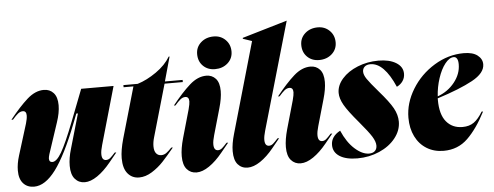

<svg xmlns="http://www.w3.org/2000/svg" viewBox="-51 -922 2753 1069"><g transform="rotate(-5 1325.0 -387.0)"><path d="M200 -520Q233 -520 254 -497Q275 -474 275 -428Q275 -386 257 -333L200 -161Q195 -144 195 -136Q195 -116 213 -116Q237 -116 265 -164Q293 -212 339 -330L408 -508H589L497 -186Q488 -155 488 -136Q488 -101 512 -101Q525 -101 535.5 -110Q546 -119 563 -138H572Q566 -131 529 -85.5Q492 -40 454 -14Q416 12 383 12Q350 12 328.5 -12.5Q307 -37 307 -86Q307 -129 322 -179L378 -373H369L348 -319Q281 -147 221.5 -67.5Q162 12 100 12Q62 12 39.5 -13Q17 -38 17 -85Q17 -123 31 -168L85 -342Q93 -369 93 -387Q93 -412 73 -412Q59 -412 46 -401.5Q33 -391 15 -370H6Q61 -439 106.5 -479.5Q152 -520 200 -520Z M699 -496H644V-508H724Q776 -524 829 -561Q882 -598 909 -644H914L876 -508H975V-496H873L789 -204Q781 -177 781 -154Q781 -127 792 -114Q803 -101 820 -101Q836 -101 849 -110.5Q862 -120 879 -138H888Q851 -93 823 -63Q795 -33 759 -10.5Q723 12 687 12Q648 12 623.5 -17Q599 -46 599 -103Q599 -147 617 -211Z M1108 -520Q1140 -520 1160.5 -497.5Q1181 -475 1181 -428Q1181 -388 1165 -333L1123 -186Q1114 -155 1114 -136Q1114 -101 1138 -101Q1150 -101 1160.5 -110Q1171 -119 1188 -138H1197Q1191 -131 1154 -85.5Q1117 -40 1079 -14Q1041 12 1008 12Q975 12 954 -12Q933 -36 933 -85Q933 -127 949 -184L994 -342Q1002 -372 1002 -386Q1002 -412 981 -412Q967 -412 954 -401.5Q941 -391 923 -370H914Q969 -439 1014.5 -479.5Q1060 -520 1108 -520ZM1068 -644Q1068 -683 1096.5 -708.5Q1125 -734 1168 -734Q1207 -734 1233.5 -708Q1260 -682 1260 -642Q1260 -603 1231.5 -577.5Q1203 -552 1160 -552Q1120 -552 1094 -577.5Q1068 -603 1068 -644Z M1379 -690 1329 -707V-712L1580 -786H1581L1408 -186Q1399 -155 1399 -136Q1399 -101 1423 -101Q1435 -101 1445.5 -110Q1456 -119 1473 -138H1482Q1476 -131 1439.5 -86Q1403 -41 1365 -15.5Q1327 10 1294 10Q1260 10 1239 -14Q1218 -38 1218 -88Q1218 -129 1234 -184Z M1690 -520Q1722 -520 1742.5 -497.5Q1763 -475 1763 -428Q1763 -388 1747 -333L1705 -186Q1696 -155 1696 -136Q1696 -101 1720 -101Q1732 -101 1742.5 -110Q1753 -119 1770 -138H1779Q1773 -131 1736 -85.5Q1699 -40 1661 -14Q1623 12 1590 12Q1557 12 1536 -12Q1515 -36 1515 -85Q1515 -127 1531 -184L1576 -342Q1584 -372 1584 -386Q1584 -412 1563 -412Q1549 -412 1536 -401.5Q1523 -391 1505 -370H1496Q1551 -439 1596.5 -479.5Q1642 -520 1690 -520ZM1650 -644Q1650 -683 1678.5 -708.5Q1707 -734 1750 -734Q1789 -734 1815.5 -708Q1842 -682 1842 -642Q1842 -603 1813.5 -577.5Q1785 -552 1742 -552Q1702 -552 1676 -577.5Q1650 -603 1650 -644Z M2070 -520Q2131 -520 2168.5 -497Q2206 -474 2206 -435Q2206 -412 2193.5 -394Q2181 -376 2160 -366Q2100 -504 2024 -504Q2003 -504 1991.5 -493.5Q1980 -483 1980 -466Q1980 -448 1996 -424.5Q2012 -401 2056 -350Q2112 -286 2133 -248Q2154 -210 2154 -172Q2154 -123 2120.5 -80.5Q2087 -38 2030 -13Q1973 12 1907 12Q1843 12 1807.5 -11Q1772 -34 1772 -74Q1772 -122 1824 -150Q1853 -83 1894.5 -46Q1936 -9 1974 -9Q1995 -9 2006.5 -20Q2018 -31 2018 -50Q2018 -72 2000 -101Q1982 -130 1933 -188Q1876 -255 1855 -292Q1834 -329 1834 -360Q1834 -402 1866.5 -439Q1899 -476 1953.5 -498Q2008 -520 2070 -520Z M2547 -520Q2597 -520 2623.5 -499.5Q2650 -479 2650 -449Q2650 -400 2578.5 -361Q2507 -322 2381 -282V-273Q2381 -192 2414.5 -151.5Q2448 -111 2505 -111Q2543 -111 2568.5 -129Q2594 -147 2618 -187H2626Q2579 -95 2524 -41.5Q2469 12 2389 12Q2336 12 2295 -13Q2254 -38 2231.5 -83.5Q2209 -129 2209 -188Q2209 -270 2256 -347Q2303 -424 2381.5 -472Q2460 -520 2547 -520ZM2514 -461Q2514 -482 2507.5 -492.5Q2501 -503 2490 -503Q2465 -503 2441 -472.5Q2417 -442 2401 -393Q2385 -344 2382 -293Q2440 -314 2477 -360.5Q2514 -407 2514 -461Z"/></g></svg>

Font: Nyght Serif Dark Italic
Style: Regular
Weight: 800
Italic angle: -16°
Designer: Maksym Kobuzan
Version: Version 0.400